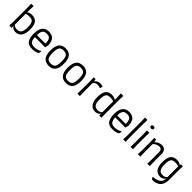

<svg xmlns="http://www.w3.org/2000/svg" viewBox="482 -2781 4966 4966"><g transform="rotate(45 2965.0 -297.5)"><path d="M545 -301Q545 -148 485.5 -70Q426 8 315 8Q271 8 233.5 -12.5Q196 -33 175 -68L171 0H90L95 -149V-655L90 -800H180L175 -655V-571Q230 -612 317 -612Q434 -612 489.5 -537.5Q545 -463 545 -301ZM461 -301Q461 -391 445.5 -441.5Q430 -492 395.5 -513.5Q361 -535 300 -535Q221 -535 175 -512V-119Q196 -93 228 -80.5Q260 -68 309 -68Q388 -68 424.5 -123Q461 -178 461 -301Z M685 -301Q685 -616 928 -616Q1044 -616 1100.5 -554Q1157 -492 1167 -350L1142 -258H771Q773 -156 810 -109Q847 -62 942 -62Q1054 -62 1133 -117L1150 -109L1132 -38Q1096 -12 1049.5 0Q1003 12 928 12Q795 12 740 -66Q685 -144 685 -301ZM1082 -331Q1081 -408 1066.5 -452.5Q1052 -497 1020 -517.5Q988 -538 932 -538Q872 -538 837 -517.5Q802 -497 786.5 -452.5Q771 -408 770 -331Z M1297 -301Q1297 -462 1357 -539Q1417 -616 1543 -616Q1669 -616 1729 -539Q1789 -462 1789 -301Q1789 -140 1729 -62Q1669 16 1543 16Q1417 16 1357 -62Q1297 -140 1297 -301ZM1705 -300Q1705 -391 1690 -442Q1675 -493 1640 -515.5Q1605 -538 1543 -538Q1481 -538 1446 -515.5Q1411 -493 1396 -442Q1381 -391 1381 -300Q1381 -209 1396 -158Q1411 -107 1446 -84.5Q1481 -62 1543 -62Q1605 -62 1640 -84.5Q1675 -107 1690 -158Q1705 -209 1705 -300Z M1929 -301Q1929 -462 1989 -539Q2049 -616 2175 -616Q2301 -616 2361 -539Q2421 -462 2421 -301Q2421 -140 2361 -62Q2301 16 2175 16Q2049 16 1989 -62Q1929 -140 1929 -301ZM2337 -300Q2337 -391 2322 -442Q2307 -493 2272 -515.5Q2237 -538 2175 -538Q2113 -538 2078 -515.5Q2043 -493 2028 -442Q2013 -391 2013 -300Q2013 -209 2028 -158Q2043 -107 2078 -84.5Q2113 -62 2175 -62Q2237 -62 2272 -84.5Q2307 -107 2322 -158Q2337 -209 2337 -300Z M2911 -593 2898 -523 2885 -514Q2875 -521 2845.5 -528Q2816 -535 2789 -535Q2709 -535 2666 -471V-150L2671 0H2581L2586 -150V-455L2581 -600H2646L2664 -530Q2689 -567 2726.5 -587Q2764 -607 2808 -607Q2843 -607 2871.5 -603Q2900 -599 2911 -593Z M3458 -149 3463 0H3382L3378 -68Q3357 -33 3319.5 -12.5Q3282 8 3238 8Q3127 8 3067.5 -70Q3008 -148 3008 -301Q3008 -463 3063.5 -537.5Q3119 -612 3236 -612Q3323 -612 3378 -571V-655L3373 -800H3463L3458 -655ZM3378 -119V-512Q3334 -535 3253 -535Q3192 -535 3157.5 -513.5Q3123 -492 3107.5 -441.5Q3092 -391 3092 -301Q3092 -178 3128.5 -123Q3165 -68 3244 -68Q3293 -68 3325 -80.5Q3357 -93 3378 -119Z M3623 -301Q3623 -616 3866 -616Q3982 -616 4038.5 -554Q4095 -492 4105 -350L4080 -258H3709Q3711 -156 3748 -109Q3785 -62 3880 -62Q3992 -62 4071 -117L4088 -109L4070 -38Q4034 -12 3987.5 0Q3941 12 3866 12Q3733 12 3678 -66Q3623 -144 3623 -301ZM4020 -331Q4019 -408 4004.5 -452.5Q3990 -497 3958 -517.5Q3926 -538 3870 -538Q3810 -538 3775 -517.5Q3740 -497 3724.5 -452.5Q3709 -408 3708 -331Z M4260 -150V-655L4255 -800H4345L4340 -655V-150L4345 0H4255Z M4513 -756Q4513 -776 4529.5 -790Q4546 -804 4570 -804Q4594 -804 4610.5 -790Q4627 -776 4627 -756Q4627 -736 4610.5 -722.5Q4594 -709 4570 -709Q4546 -709 4529.5 -722.5Q4513 -736 4513 -756ZM4530 -150V-455L4525 -600H4615L4610 -455V-150L4615 0H4525Z M5145 -150V-417Q5145 -478 5120.5 -506Q5096 -534 5042 -534Q5000 -534 4950.5 -509Q4901 -484 4880 -451V-150L4885 0H4795L4800 -150V-455L4795 -600H4860L4880 -517Q4907 -557 4960.5 -582Q5014 -607 5072 -607Q5144 -607 5184.5 -562.5Q5225 -518 5225 -438V-150L5230 0H5140Z M5840 -600 5835 -451V-95Q5835 209 5515 209L5479 147L5486 139Q5569 139 5630 114Q5691 89 5723 45Q5755 1 5755 -57V-69Q5734 -33 5696.5 -12.5Q5659 8 5615 8Q5504 8 5444.5 -70Q5385 -148 5385 -301Q5385 -463 5440.5 -537.5Q5496 -612 5613 -612Q5706 -612 5762 -565L5768 -600ZM5755 -119V-512Q5711 -535 5630 -535Q5569 -535 5534.5 -513.5Q5500 -492 5484.5 -441.5Q5469 -391 5469 -301Q5469 -178 5505.5 -123Q5542 -68 5621 -68Q5670 -68 5702 -80.5Q5734 -93 5755 -119Z"/></g></svg>

Font: Farro Light
Style: Regular
Weight: 300
Designer: Aceler Chua
Foundry: Grayscale Limited
Version: Version 1.101